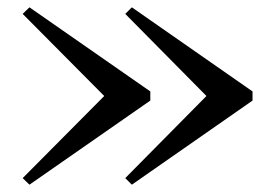

<svg xmlns="http://www.w3.org/2000/svg" viewBox="-20 -650 734 525"><path d="M265 -387.5 42 -612 60.5 -630 391 -400V-375L60.5 -145L42 -163ZM544.5 -387.5 322.5 -612 340.5 -630 670.5 -400V-375L340.5 -145L322.5 -163Z"/></svg>

Font: Bodoni* 06pt
Style: Regular
Weight: 400
Version: Version 2.3